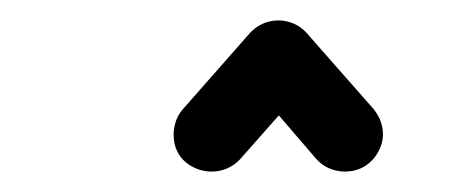

<svg xmlns="http://www.w3.org/2000/svg" viewBox="-20 -822 450 188"><path d="M187 -654C204 -654 213 -664 215 -666L253 -709L290 -666C301 -654 315 -654 318 -654C343 -654 355 -676 355 -690C355 -703 349 -711 346 -715L280 -790C269 -802 255 -802 253 -802C236 -802 227 -792 225 -790L159 -715C151 -706 150 -695 150 -690C150 -665 171 -654 187 -654Z"/></svg>

Font: LS
Style: Regular
Weight: 400
Designer: BSozoo
Foundry: BSozoo
Version: Version 001.000